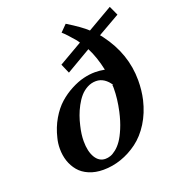

<svg xmlns="http://www.w3.org/2000/svg" viewBox="-133 -816 826 927"><g transform="rotate(-20 279.5 -352.5)"><path d="M267.1 -34.2Q279.8 -34.2 293 -38.6Q306.2 -43 322.5 -55.9Q338.9 -68.8 353.3 -89.4Q367.7 -109.9 382.3 -144.8Q397 -179.7 407.2 -225.1Q420.9 -287.6 420.9 -340.8Q420.9 -353 419.9 -357.9L423.8 -356.9Q411.1 -377.9 392.3 -390.4Q373.5 -402.8 351.1 -402.8Q327.1 -402.8 305.9 -391.4Q284.7 -379.9 269.3 -362.1Q253.9 -344.2 241.2 -320.3Q228.5 -296.4 220.5 -273.7Q212.4 -251 207 -227.1Q196.8 -185.5 196.8 -149.9Q196.8 -97.2 215.8 -65.7Q234.9 -34.2 267.1 -34.2ZM83 -209Q94.7 -258.8 118.9 -300Q143.1 -341.3 172.6 -367.4Q202.1 -393.6 236.6 -411.6Q271 -429.7 302.2 -437.3Q333.5 -444.8 361.8 -444.8Q385.7 -444.8 411.1 -439.9Q396.5 -508.8 370.1 -560.1L243.2 -485.8L222.2 -534.2L342.8 -604Q337.9 -610.4 333 -618.2Q296.4 -661.6 275.9 -679.2L309.1 -712.9Q377.9 -670.9 408.2 -642.1L537.1 -716.8L559.1 -668.9L445.8 -604Q447.3 -602.5 450 -599.4Q452.6 -596.2 454.6 -593.8L458 -588.9Q544.9 -473.1 544.9 -336.9Q544.9 -285.6 534.2 -238.8Q519.5 -176.8 488.8 -127.7Q458 -78.6 417.7 -48.8Q377.4 -19 332.3 -3.4Q287.1 12.2 240.2 12.2Q199.2 12.2 167 -1.5Q134.8 -15.1 115.2 -38.8Q95.7 -62.5 85.9 -91.8Q76.2 -121.1 76.2 -154.8Q76.2 -183.6 83 -209Z"/></g></svg>

Font: Linux Libertine G
Style: Semibold Italic
Weight: 600
Italic angle: -11.5°
Designer: Philipp H. Poll
Foundry: Philipp H. Poll
Version: Version 5.1.1